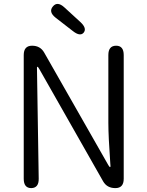

<svg xmlns="http://www.w3.org/2000/svg" viewBox="-20 -967 758 987"><path d="M141 0Q102 0 102 -48V-684Q102 -732 145 -732Q187 -732 207 -697L537 -118Q543 -108 545.5 -108Q548 -108 548 -113L547 -126Q537 -267 537 -336V-684Q537 -732 577 -732Q616 -732 616 -684V-48Q616 0 573 0Q530 0 510 -35L181 -614Q175 -624 172.5 -624Q170 -624 170 -619L179 -49Q180 -1 141 0ZM410 -799Q392 -778 355 -807L266 -876Q228 -906 252 -934Q275 -962 311 -929L394 -853Q428 -821 410 -799Z"/></svg>

Font: Resource Han Rounded JP Normal
Style: Regular
Weight: 350
Designer: Cyano Hao (round all glyphs); Ryoko NISHIZUKA 西塚涼子 (kana, bopomofo & ideographs); Paul D. Hunt (Latin, Greek & Cyrillic)
Foundry: Cyano Hao
Version: 0.990